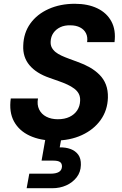

<svg xmlns="http://www.w3.org/2000/svg" viewBox="-20 -732 645 1016"><path d="M268 12Q193 12 137 -14Q81 -40 54 -89.5Q27 -139 37 -211H181Q175 -178 187 -153Q199 -128 225 -114.5Q251 -101 286 -101Q322 -101 348 -113.5Q374 -126 388.5 -148Q403 -170 404 -199Q405 -220 397 -235.5Q389 -251 373 -263Q357 -275 336.5 -284.5Q316 -294 291.5 -302.5Q267 -311 242 -320Q172 -344 136 -387Q100 -430 103 -491Q105 -558 140.5 -607.5Q176 -657 237.5 -684.5Q299 -712 376 -712Q445 -712 495 -688Q545 -664 569.5 -618.5Q594 -573 586 -509H441Q445 -536 435 -556Q425 -576 403.5 -587Q382 -598 353 -598Q322 -599 299 -588Q276 -577 262.5 -557.5Q249 -538 248 -512Q247 -494 254 -480.5Q261 -467 274 -456.5Q287 -446 305.5 -437.5Q324 -429 346 -421Q368 -413 392 -404Q426 -392 455 -375.5Q484 -359 506.5 -336.5Q529 -314 540.5 -284Q552 -254 551 -215Q549 -148 512.5 -97Q476 -46 413 -17Q350 12 268 12ZM121 264 135 187H249Q276 187 291.5 178Q307 169 308 149Q308 132 297 125Q286 118 263 118H200L222 -7H306L296 48Q327 47 353 56.5Q379 66 394 86.5Q409 107 408 141Q407 179 385.5 206.5Q364 234 330.5 249Q297 264 257 264Z"/></svg>

Font: DM Sans 16pt
Style: Bold Italic
Weight: 700
Italic angle: -10°
Version: Version 4.004;gftools[0.9.30]